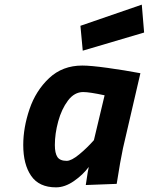

<svg xmlns="http://www.w3.org/2000/svg" viewBox="-20 -794 640 826"><path d="M80 -170Q80 -245 107 -324.5Q134 -404 191.5 -458Q249 -512 334 -512Q370 -512 442.5 -502Q515 -492 584 -479L509 -156Q498 -105 482 -3L349 2Q359 -66 362 -76Q337 -42 298 -15Q259 12 221 12Q148 12 114 -37.5Q80 -87 80 -170ZM384 -191 430 -384Q365 -398 338 -398Q300 -398 272.5 -361.5Q245 -325 230.5 -272Q216 -219 216 -170Q216 -135 227 -118.5Q238 -102 267 -102Q287 -102 320.5 -129.5Q354 -157 384 -191ZM326 -683 590 -774 600 -654 336 -576Z"/></svg>

Font: Cairo
Style: Bold Italic
Weight: 700
Italic angle: -13°
Designer: Mohamed Gaber, Accademia di Belle Arti di Urbino and others
Foundry: Kief Type Foundry, Accademia di Belle Arti di Urbino and others
Version: Version 3.011